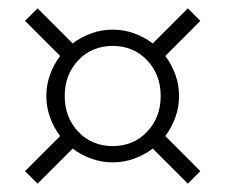

<svg xmlns="http://www.w3.org/2000/svg" viewBox="-20 -502 540 460"><path d="M40 -92 124 -176Q109 -196 100 -220.5Q91 -245 91 -272Q91 -299 100 -323.5Q109 -348 124 -368L40 -452L70 -482L154 -398Q174 -413 198.5 -422Q223 -431 250 -431Q277 -431 301.5 -422Q326 -413 346 -398L430 -482L460 -452L376 -368Q391 -348 400 -323.5Q409 -299 409 -272Q409 -245 400 -220.5Q391 -196 376 -176L460 -92L430 -62L346 -146Q326 -131 301.5 -122Q277 -113 250 -113Q223 -113 198.5 -122Q174 -131 154 -146L70 -62ZM250 -152Q300 -152 332.5 -186.5Q365 -221 365 -272Q365 -323 332.5 -357.5Q300 -392 250 -392Q200 -392 167.5 -357.5Q135 -323 135 -272Q135 -221 167.5 -186.5Q200 -152 250 -152Z"/></svg>

Font: Spectral SC Light
Style: Regular
Weight: 300
Designer: Jean-Baptiste Levee
Foundry: Production Type
Version: Version 2.001